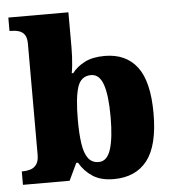

<svg xmlns="http://www.w3.org/2000/svg" viewBox="-54 -810 783 869"><g transform="rotate(-5 337.5 -375.0)"><path d="M428 10Q370 10 332.5 -14.5Q295 -39 273 -78H265L228 0H16V-61H22Q39 -61 55.5 -66Q72 -71 83 -86Q94 -101 94 -130V-633Q94 -661 84.5 -675Q75 -689 58 -694Q41 -699 20 -699H16V-760H289V-599Q289 -581 288 -560Q287 -539 285 -519.5Q283 -500 280 -484H287Q307 -511 343 -530Q379 -549 435 -549Q531 -549 582 -482.5Q633 -416 633 -271Q633 -125 580.5 -57.5Q528 10 428 10ZM367 -73Q405 -73 421.5 -124.5Q438 -176 438 -272Q438 -370 421 -419Q404 -468 366 -468Q320 -468 304.5 -419.5Q289 -371 289 -271Q289 -208 295.5 -163.5Q302 -119 319 -96Q336 -73 367 -73Z"/></g></svg>

Font: Noto Rashi Hebrew Black
Style: Regular
Weight: 900
Version: Version 1.006